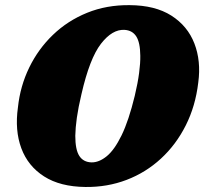

<svg xmlns="http://www.w3.org/2000/svg" viewBox="-20 -733 813 765"><path d="M496.5 -712.5Q598 -712 662.8 -670.8Q727.5 -629.5 754.5 -559.8Q781.5 -490 770 -404.5Q759 -310.5 720.2 -233.5Q681.5 -156.5 621.2 -101Q561 -45.5 484.2 -16.2Q407.5 13 320.5 12Q220 11 155.8 -30Q91.5 -71 65 -142.2Q38.5 -213.5 51.5 -305.5Q60.5 -390 96.5 -464Q132.5 -538 191 -594.2Q249.5 -650.5 327 -682Q404.5 -713.5 496.5 -712.5ZM344.5 -86Q374.5 -85.5 405.2 -110.5Q436 -135.5 464.5 -194Q493 -252.5 517 -351.5Q529 -402 534.2 -441.8Q539.5 -481.5 539 -511Q538.5 -563.5 523 -587.8Q507.5 -612 476.5 -614Q427.5 -617 382.2 -558.5Q337 -500 304.5 -357.5Q292 -305 286.2 -264Q280.5 -223 280 -192Q280 -136.5 296 -111.8Q312 -87 344.5 -86Z"/></svg>

Font: Fraunces 72pt SuperSoft Black
Style: Italic
Weight: 900
Italic angle: -16°
Version: Version 1.000;[b76b70a41]